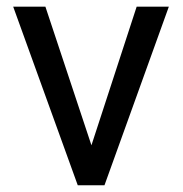

<svg xmlns="http://www.w3.org/2000/svg" viewBox="-20 -548 540 568"><path d="M210 0 19 -528.3H114.3L250.5 -118.2L384.3 -528.3H479.5L289.1 0Z"/></svg>

Font: Bert Sans Medium
Style: Regular
Weight: 500
Designer: Christian Robertson, Adam Twardoch, & Cristiano Sobral
Foundry: Google
Version: Version 12.135;January 10, 2020;FontCreator 12.0.0.2547 64-b